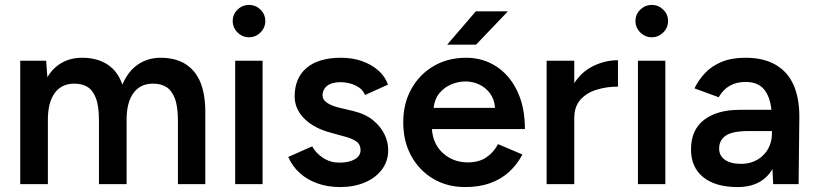

<svg xmlns="http://www.w3.org/2000/svg" viewBox="-20 -746 3310 778"><path d="M62 0V-500H167L172 -433Q195 -472 231 -492Q267 -512 313 -512Q373 -512 415 -485Q457 -458 476 -403Q498 -456 538 -484Q578 -512 632 -512Q719 -512 766 -456.5Q813 -401 812 -286V0H701V-256Q701 -316 688 -348.5Q675 -381 653 -394Q631 -407 602 -407Q550 -408 521.5 -370Q493 -332 493 -261V0H381V-256Q381 -316 368.5 -348.5Q356 -381 334 -394Q312 -407 283 -407Q231 -408 202.5 -370Q174 -332 174 -261V0Z M933 0V-500H1044V0ZM989 -595Q962 -595 942.5 -614.5Q923 -634 923 -661Q923 -688 942.5 -707Q962 -726 989 -726Q1016 -726 1035.5 -707Q1055 -688 1055 -661Q1055 -634 1035.5 -614.5Q1016 -595 989 -595Z M1358 12Q1308 12 1266 -3Q1224 -18 1194 -45.5Q1164 -73 1148 -110L1245 -153Q1260 -125 1289.5 -106Q1319 -87 1355 -87Q1394 -87 1417.5 -100.5Q1441 -114 1441 -138Q1441 -161 1423 -173.5Q1405 -186 1372 -194L1325 -207Q1254 -225 1214 -264.5Q1174 -304 1174 -355Q1174 -430 1222.5 -471Q1271 -512 1362 -512Q1408 -512 1446.5 -498.5Q1485 -485 1513 -460.5Q1541 -436 1552 -403L1459 -361Q1449 -386 1421 -399.5Q1393 -413 1359 -413Q1325 -413 1306 -398.5Q1287 -384 1287 -358Q1287 -343 1304 -330.5Q1321 -318 1353 -310L1412 -296Q1461 -284 1492 -258.5Q1523 -233 1538 -201.5Q1553 -170 1553 -138Q1553 -93 1527.5 -59Q1502 -25 1458 -6.5Q1414 12 1358 12Z M1865 12Q1792 12 1735.5 -21.5Q1679 -55 1646.5 -114Q1614 -173 1614 -250Q1614 -327 1647 -386Q1680 -445 1737.5 -478.5Q1795 -512 1869 -512Q1936 -512 1990 -477.5Q2044 -443 2075.5 -378Q2107 -313 2107 -223H1730Q1735 -160 1776.5 -124Q1818 -88 1875 -88Q1921 -88 1951 -108.5Q1981 -129 1998 -162L2097 -120Q2076 -80 2043.5 -50Q2011 -20 1966.5 -4Q1922 12 1865 12ZM1737 -309H1986Q1983 -345 1965 -368.5Q1947 -392 1921 -404Q1895 -416 1866 -416Q1838 -416 1809.5 -404.5Q1781 -393 1761 -369Q1741 -345 1737 -309ZM1792 -565 1908 -700H2038L1909 -565Z M2195 0V-500H2307V-409Q2337 -456 2385 -479Q2433 -502 2484 -502V-395Q2438 -395 2397.5 -382.5Q2357 -370 2332 -342Q2307 -314 2307 -268V0Z M2565 0V-500H2676V0ZM2621 -595Q2594 -595 2574.5 -614.5Q2555 -634 2555 -661Q2555 -688 2574.5 -707Q2594 -726 2621 -726Q2648 -726 2667.5 -707Q2687 -688 2687 -661Q2687 -634 2667.5 -614.5Q2648 -595 2621 -595Z M2969 12Q2879 12 2829.5 -28Q2780 -68 2780 -141Q2780 -219 2832.5 -260Q2885 -301 2979 -301H3106Q3100 -356 3075 -385Q3050 -414 3001 -414Q2965 -414 2938 -399Q2911 -384 2892 -352L2794 -388Q2810 -421 2836.5 -449.5Q2863 -478 2903.5 -495Q2944 -512 3001 -512Q3074 -512 3123 -483.5Q3172 -455 3195.5 -402Q3219 -349 3219 -274L3216 0H3113L3110 -61Q3090 -26 3054.5 -7Q3019 12 2969 12ZM2983 -82Q3020 -82 3048.5 -98.5Q3077 -115 3092.5 -143Q3108 -171 3108 -205V-215H3015Q2948 -215 2921 -196.5Q2894 -178 2894 -144Q2894 -115 2917.5 -98.5Q2941 -82 2983 -82Z"/></svg>

Font: Figtree Light SemiBold
Style: Regular
Weight: 600
Version: Version 2.002